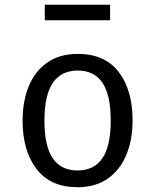

<svg xmlns="http://www.w3.org/2000/svg" viewBox="-20 -779 655 811"><path d="M308.7 -551.3Q423.1 -551.3 481.5 -474.9Q540 -398.5 540 -270.3Q540 -187.7 513.3 -124.1Q486.7 -60.5 434.9 -24.4Q383.1 11.8 307.7 11.8Q193.3 11.8 134.4 -65.1Q75.4 -142.1 75.4 -269.2Q75.4 -352.3 102.1 -416.2Q128.7 -480 180.8 -515.6Q232.8 -551.3 308.7 -551.3ZM308.7 -481Q239 -481 203.3 -429.2Q167.7 -377.4 167.7 -269.2Q167.7 -162.1 202.8 -110.5Q237.9 -59 307.7 -59Q377.4 -59 412.6 -110.8Q447.7 -162.6 447.7 -270.3Q447.7 -377.9 412.8 -429.5Q377.9 -481 308.7 -481ZM445.1 -693.3H169.2V-759H445.1Z"/></svg>

Font: FiraCode Nerd Font
Style: Regular
Weight: 400
Designer: Carrois Corporate, Edenspiekermann AG, Nikita Prokopov
Foundry: Carrois Corporate, Edenspiekermann AG, Nikita Prokopov
Version: Version 6.002;Nerd Fonts 2.2.2